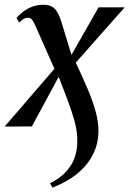

<svg xmlns="http://www.w3.org/2000/svg" viewBox="-49 -544 556 826"><path d="M102.5 -435Q95 -452 88.5 -459.8Q82 -467.5 71.5 -467.5Q60 -467.5 50.5 -461.2Q41 -455 33.5 -446.5L22 -466.5Q31.5 -478.5 48 -491.8Q64.5 -505 87.2 -514.2Q110 -523.5 137.5 -523.5Q158.5 -523.5 172.5 -516.5Q186.5 -509.5 196.5 -493.2Q206.5 -477 215 -450L258.5 -308L375 -512.5H487.5L277 -274.5Q305 -215.5 327.2 -163.2Q349.5 -111 362.2 -65.2Q375 -19.5 374.5 21Q374 75.5 350.5 121.5Q327 167.5 283.2 203.2Q239.5 239 177 263L166 244.5Q223 216.5 253 172Q283 127.5 283.5 65Q284.5 24 272.2 -21Q260 -66 241.5 -114.5Q223 -163 203.5 -213.5L88 0L-29 0.5L185 -248Z"/></svg>

Font: Merriweather 120pt Medium
Style: Italic
Weight: 500
Italic angle: -7.8°
Version: Version 2.101